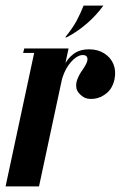

<svg xmlns="http://www.w3.org/2000/svg" viewBox="-49 -669 434 689"><path d="M190 -535H185Q213 -570 226.5 -595.5Q240 -621 251 -649H322Q296 -613 261.5 -583.5Q227 -554 190 -535ZM146 -304 160 -372Q167 -405 180 -432Q193 -459 215 -475.5Q237 -492 271 -492Q302 -492 325 -477.5Q348 -463 358 -439Q368 -415 362 -385Q355 -352 333.5 -334.5Q312 -317 288 -314.5Q264 -312 250 -321Q229 -335 225.5 -351.5Q222 -368 229 -385.5Q236 -403 247 -418Q265 -444 265 -456Q265 -468 255.5 -470.5Q246 -473 235 -469Q225 -465 215.5 -456.5Q206 -448 197 -435.5Q188 -423 181 -406.5Q174 -390 170 -371L156 -304ZM-29 0 77 -495H197L91 0ZM34 -479 38 -495H87L93 -479Z"/></svg>

Font: Emberly Black
Style: Italic
Weight: 900
Italic angle: -12°
Designer: Rajesh Rajput
Foundry: Rajesh Rajput
Version: Version 1.000